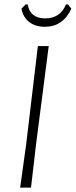

<svg xmlns="http://www.w3.org/2000/svg" viewBox="-20 -847 342 867"><path d="M287 -827 302 -808Q265 -726 182 -726Q140 -726 112 -747.5Q84 -769 77 -808L96 -827H105Q116 -764 184 -764Q252 -764 278 -827ZM200 -639 143 -197 120 0H71L98 -194L151 -639Z"/></svg>

Font: Alegreya Sans Light
Style: Italic
Weight: 300
Italic angle: -7°
Designer: Juan Pablo del Peral
Foundry: Huerta Tipografica
Version: Version 2.007